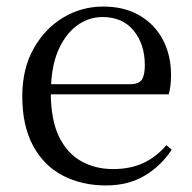

<svg xmlns="http://www.w3.org/2000/svg" viewBox="-20 -551 587 586"><path d="M303 15Q230 15 172 -15Q114 -45 81 -106Q48 -167 48 -257Q48 -341 82.5 -402.5Q117 -464 173 -497.5Q229 -531 295 -531Q360 -531 406.5 -503.5Q453 -476 477.5 -429Q502 -382 502 -323Q502 -287 495 -263H135Q136 -186 159 -136Q184 -84 227 -59.5Q270 -35 325 -35Q378 -35 417.5 -53.5Q457 -72 488 -108L504 -94Q471 -44 421 -14.5Q371 15 303 15ZM136 -294H377Q404 -294 413 -308Q422 -322 422 -352Q422 -416 388 -457.5Q354 -499 293 -499Q249 -499 213 -471.5Q177 -444 156 -393Q139 -351 136 -294Z"/></svg>

Font: Early Summer Mincho
Style: Regular
Weight: 400
Designer: GuiWonder
Version: Version 1.002